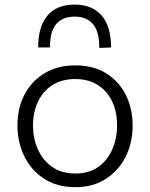

<svg xmlns="http://www.w3.org/2000/svg" viewBox="-20 -784 637 815"><path d="M300.5 10.5Q221 10.5 166 -26Q111 -62.5 82.5 -122.2Q54 -182 54 -251Q54 -325 84.2 -382.8Q114.5 -440.5 169.8 -473.5Q225 -506.5 299.5 -506.5Q376 -506.5 430.5 -472.8Q485 -439 514 -381.2Q543 -323.5 543 -251Q543 -177.5 513.2 -118.5Q483.5 -59.5 429 -24.5Q374.5 10.5 300.5 10.5ZM300 -47.5Q359.5 -47.5 398.8 -76.5Q438 -105.5 457.5 -152Q477 -198.5 477 -251Q477 -340 429.2 -394.2Q381.5 -448.5 300 -448.5Q241.5 -448.5 201.2 -422Q161 -395.5 140.5 -350.8Q120 -306 120 -251Q120 -198.5 140 -152Q160 -105.5 200 -76.5Q240 -47.5 300 -47.5ZM401.5 -580.5Q401.5 -651 374.2 -682.2Q347 -713.5 297 -713.5Q246.5 -713.5 219.2 -682.5Q192 -651.5 192 -582.5H142Q142 -671.5 181.5 -718Q221 -764.5 297 -764.5Q371.5 -764.5 411.5 -718Q451.5 -671.5 451.5 -582.5Z"/></svg>

Font: Commissioner Light
Style: Regular
Weight: 300
Designer: Kostas Bartsokas
Foundry: Kostas Bartsokas
Version: Version 1.000; ttfautohint (v1.8.3)